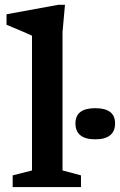

<svg xmlns="http://www.w3.org/2000/svg" viewBox="-20 -760 488 780"><path d="M234 -67.5 309 -47.5V0H31.5V-47.5L110 -67.5V-615Q103 -618.5 86 -625.8Q69 -633 47.5 -642.2Q26 -651.5 6.5 -659.5V-702L216.5 -740.5H244L234 -630ZM367 -194Q326.5 -194 306.5 -210.5Q286.5 -227 286.5 -258.5Q286.5 -289.5 306.5 -305Q326.5 -320.5 367 -320.5Q407.5 -320.5 427.5 -305Q447.5 -289.5 447.5 -258.5Q447.5 -227 427.5 -210.5Q407.5 -194 367 -194Z"/></svg>

Font: Newsreader 7pt Medium
Style: Regular
Weight: 500
Designer: Hugues Gentile
Foundry: Production Type
Version: Version 1.003